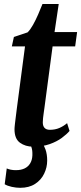

<svg xmlns="http://www.w3.org/2000/svg" viewBox="-20 -708 398 940"><path d="M198 -183.5Q195.5 -166.5 193.8 -153.5Q192 -140.5 190.8 -130Q189.5 -119.5 189.5 -109Q189.5 -91 198.2 -81.8Q207 -72.5 224 -72.5Q250 -72.5 270.8 -81.5Q291.5 -90.5 308.5 -105L320.5 -67Q307 -51 282.8 -33Q258.5 -15 223.5 -2.5Q188.5 10 141.5 10Q104.5 10 77.8 -9.2Q51 -28.5 51 -75.5Q51 -79.5 51.5 -85.5Q52 -91.5 53.2 -102.5Q54.5 -113.5 56.8 -131.8Q59 -150 62.5 -177.5L102.5 -481H38L48 -527L115 -549.5Q128 -562 141.5 -586Q155 -610 167 -637.8Q179 -665.5 188 -688.5H267.5L247 -551H357.5L348 -481H237.5ZM79 211.5Q59 211.5 37.5 206.8Q16 202 3 194L13 116.5Q19.5 120 32.8 122.8Q46 125.5 59.5 125Q82.5 125 100 116.8Q117.5 108.5 127.5 92.2Q137.5 76 138.5 53Q139.5 27 133.8 12.5Q128 -2 124.5 -13.5L156 -15.5L184 -13.5Q194.5 1 202.8 24Q211 47 211 78.5Q211 111.5 196.2 142.2Q181.5 173 152 192.2Q122.5 211.5 79 211.5Z"/></svg>

Font: Merriweather 28pt
Style: Bold Italic
Weight: 700
Italic angle: -7.8°
Version: Version 2.101